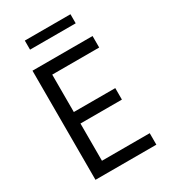

<svg xmlns="http://www.w3.org/2000/svg" viewBox="-202 -931 906 1027"><g transform="rotate(-30 250.5 -417.0)"><path d="M404 -778H122V-834H404ZM453 0H77V-674H448V-603H158V-372H414V-301H158V-71H453Z"/></g></svg>

Font: Hind Colombo
Style: Regular
Weight: 400
Designer: Jyotish Sonowal, Aditi Pimprikar
Foundry: Indian Type Foundry
Version: Version 1.000;PS 1.0;hotconv 1.0.86;makeotf.lib2.5.63406; tt